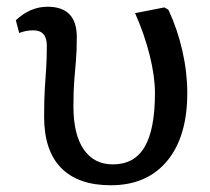

<svg xmlns="http://www.w3.org/2000/svg" viewBox="-20 -536 622 570"><path d="M309 14Q212 14 161.5 -37.5Q111 -89 111 -189Q111 -240 113 -272Q115 -304 117 -332.5Q119 -361 119 -400Q119 -446 79 -446Q57 -446 37 -438L27 -476Q70 -516 121 -516Q208 -516 208 -426Q208 -385 205.5 -356.5Q203 -328 200.5 -298Q198 -268 198 -220Q198 -137 228.5 -92.5Q259 -48 315 -48Q379 -48 409.5 -100Q440 -152 440 -260Q440 -309 424.5 -371.5Q409 -434 381 -497L468 -514L480 -507Q507 -449 521.5 -385Q536 -321 536 -260Q536 -130 476 -58Q416 14 309 14Z"/></svg>

Font: Text Regular
Style: Regular
Weight: 400
Designer: Latin by Veronika Burian and Jose Scaglione. Greek by Irene Vlachou. Cyrillic by Vera Evstafieva.
Foundry: TypeTogether
Version: Version 3.002